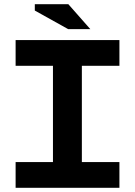

<svg xmlns="http://www.w3.org/2000/svg" viewBox="-20 -890 640 910"><path d="M54 -122H231V-578H54V-700H546V-578H368V-122H546V0H54ZM408 -752H303L145 -840V-870H304Z"/></svg>

Font: PT Mono
Style: Bold
Weight: 700
Monospace: yes
Designer: A.Korolkova, I.Chaeva
Foundry: ParaType Ltd
Version: Version 1.000 OFL